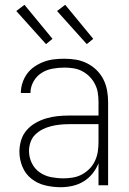

<svg xmlns="http://www.w3.org/2000/svg" viewBox="-20 -773 540 801"><path d="M233 8Q201 8 169 0.5Q137 -7 111.5 -27Q86 -47 73.5 -77.5Q61 -108 61 -140Q61 -164 68 -187.5Q75 -211 91 -229.5Q107 -248 128 -260Q149 -272 172.5 -279Q196 -286 220 -288.5Q244 -291 268 -291H391V-348Q391 -367 388 -386Q385 -405 376 -422.5Q367 -440 353.5 -453.5Q340 -467 323 -476Q306 -485 287 -488Q268 -491 249 -491Q224 -491 199 -486.5Q174 -482 153 -468.5Q132 -455 119.5 -432.5Q107 -410 107 -385H67Q67 -407 74 -428Q81 -449 93.5 -466Q106 -483 124.5 -495.5Q143 -508 163.5 -515.5Q184 -523 205.5 -525.5Q227 -528 249 -528Q273 -528 297 -524Q321 -520 343 -509Q365 -498 382.5 -481Q400 -464 411 -442.5Q422 -421 426.5 -396.5Q431 -372 431 -348V0H391V-92Q382 -69 366 -49Q350 -29 328.5 -16Q307 -3 282.5 2.5Q258 8 233 8ZM245 -29Q265 -29 285 -32.5Q305 -36 322.5 -45.5Q340 -55 354 -69.5Q368 -84 376.5 -102.5Q385 -121 388 -140.5Q391 -160 391 -180V-255H268Q249 -255 230 -253Q211 -251 193 -246.5Q175 -242 158 -233.5Q141 -225 127.5 -212Q114 -199 107.5 -180.5Q101 -162 101 -143Q101 -117 112.5 -93Q124 -69 145.5 -54Q167 -39 193 -34Q219 -29 245 -29ZM342 -589 218 -727 252 -753 369 -611ZM172 -589 48 -727 82 -753 199 -611Z"/></svg>

Font: Iosevka Extralight
Style: Regular
Weight: 200
Monospace: yes
Designer: Belleve Invis
Foundry: Belleve Invis
Version: Version 32.0.1; ttfautohint (v1.8.4)